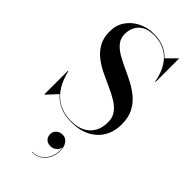

<svg xmlns="http://www.w3.org/2000/svg" viewBox="-329 -830 1229 1229"><g transform="rotate(45 285.0 -216.0)"><path d="M295.5 15Q231.5 15 186.8 -5.2Q142 -25.5 112.5 -60L48 10H44.5V-203.5H48Q58.5 -159 77 -120.2Q95.5 -81.5 124.2 -52.2Q153 -23 193.5 -6.2Q234 10.5 288.5 10.5Q340 10.5 378.5 -8.5Q417 -27.5 438.2 -63.8Q459.5 -100 459.5 -151Q459.5 -194.5 437.5 -224Q415.5 -253.5 379.5 -275.2Q343.5 -297 300.5 -316Q257.5 -335 214.2 -356Q171 -377 135 -405.2Q99 -433.5 77 -473.5Q55 -513.5 55 -571Q55 -628 84.5 -670.5Q114 -713 162 -736.5Q210 -760 266.5 -760Q315.5 -760 355.8 -744.5Q396 -729 425 -696.5L488.5 -760H492V-549.5H488Q475.5 -618.5 446 -664Q416.5 -709.5 373 -732Q329.5 -754.5 275 -754.5Q206 -754.5 170.5 -719.2Q135 -684 135 -627Q135 -588.5 156.5 -561.2Q178 -534 213.2 -513.2Q248.5 -492.5 290.8 -473.5Q333 -454.5 375.5 -432.2Q418 -410 453 -380Q488 -350 509.5 -307.5Q531 -265 531 -204Q531 -138 501.8 -88.8Q472.5 -39.5 419.2 -12.2Q366 15 295.5 15ZM249 328.5V325.5Q292.5 325.5 322 300.8Q351.5 276 363.2 237.5Q375 199 365 158.5H366Q368 172.5 360.5 186Q353 199.5 339 208.5Q325 217.5 307 217.5Q278.5 217.5 264.5 201.8Q250.5 186 250.5 164Q250.5 149 258.2 136.5Q266 124 280 116.8Q294 109.5 310.5 109.5Q336.5 109.5 354.8 132Q373 154.5 373 195Q373 229 358.5 259.5Q344 290 316.2 309.2Q288.5 328.5 249 328.5Z"/></g></svg>

Font: Bodoni Moda 48pt Medium
Style: Regular
Weight: 500
Designer: Owen Earl
Foundry: indestructible type
Version: Version 2.005